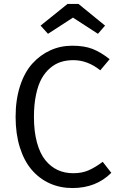

<svg xmlns="http://www.w3.org/2000/svg" viewBox="-20 -929 598 961"><path d="M220.2 -759.8 183.1 -800.8 317.9 -909.2H373L505.9 -800.8L470.2 -759.8L345.2 -840.8ZM341.8 -700.2Q401.9 -700.2 443.1 -684.1Q484.4 -668 528.8 -632.8L481.9 -577.1Q418.5 -627.9 347.2 -627.9Q313.5 -627.9 284.9 -618.9Q256.3 -609.9 231.2 -588.6Q206.1 -567.4 188.2 -535.4Q170.4 -503.4 160.2 -454.6Q149.9 -405.8 149.9 -344.2Q149.9 -271 165 -215.6Q180.2 -160.2 207 -127.2Q233.9 -94.2 268.8 -78.1Q303.7 -62 346.2 -62Q390.6 -62 423.8 -76.7Q457 -91.3 494.1 -119.1L537.1 -64Q460.9 12.2 342.8 12.2Q280.8 12.2 228.8 -11.2Q176.8 -34.7 138.7 -79.1Q100.6 -123.5 79.3 -191.4Q58.1 -259.3 58.1 -344.2Q58.1 -429.7 80.3 -498.3Q102.5 -566.9 141.6 -610.4Q180.7 -653.8 231.7 -677Q282.7 -700.2 341.8 -700.2Z"/></svg>

Font: Fira Sans Book
Style: Regular
Weight: 350
Designer: Carrois Corporate & Edenspiekermann AG
Foundry: Carrois Corporate GbR & Edenspiekermann AG
Version: Version 4.203;PS 004.203;hotconv 1.0.88;makeotf.lib2.5.64775